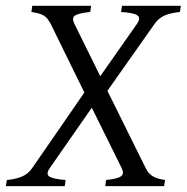

<svg xmlns="http://www.w3.org/2000/svg" viewBox="-30 -635 637 655"><path d="M529.8 0H329.1L332 -21Q351.6 -22.9 364.3 -26.1Q377 -29.3 383.1 -33.9Q389.2 -38.6 389.4 -45.4Q389.6 -52.2 384.8 -62L283.2 -267.6L140.1 -62Q125 -40.5 139.2 -32.2Q153.3 -23.9 193.8 -21L190.9 0H-9.8L-6.8 -21Q22.5 -23.4 44.4 -32.5Q66.4 -41.5 80.1 -62L257.8 -319.3L143.1 -553.2Q137.2 -564 131.8 -570.8Q126.5 -577.6 119.1 -582Q111.8 -586.4 101.8 -589.1Q91.8 -591.8 77.1 -594.2L80.1 -615.2H280.8L277.8 -594.2Q239.7 -590.3 226.6 -582.5Q213.4 -574.7 224.1 -553.2L312 -375L437 -553.2Q444.8 -564.5 444.8 -571.5Q444.8 -578.6 437.5 -583.3Q430.2 -587.9 416.3 -590.3Q402.3 -592.8 382.8 -594.2L386.2 -615.2H586.9L584 -594.2Q567.9 -592.3 555.2 -589.6Q542.5 -586.9 532 -582.3Q521.5 -577.6 512.9 -570.6Q504.4 -563.5 497.1 -553.2L336.4 -325.2L466.8 -62Q471.7 -51.8 478 -44.7Q484.4 -37.6 492.4 -33Q500.5 -28.3 510.5 -25.6Q520.5 -22.9 533.2 -21Z"/></svg>

Font: Gentium Plus Cyr
Style: Italic
Weight: 400
Italic angle: -8°
Designer: J. Victor Gaultney, Annie Olsen, Iska Routamaa, Becca Hirsbrunner
Foundry: SIL International
Version: Version 5.000